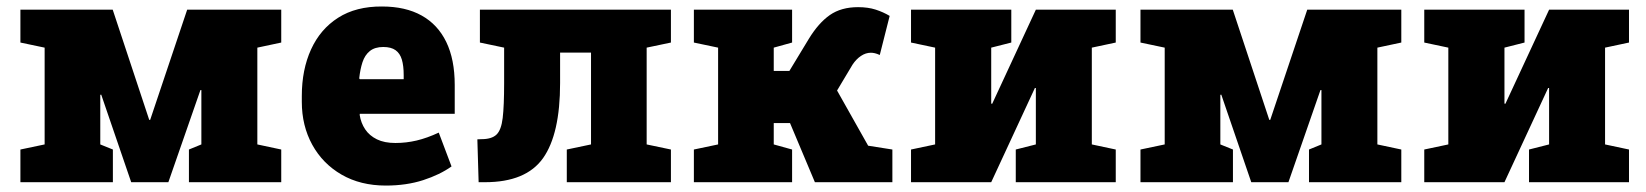

<svg xmlns="http://www.w3.org/2000/svg" viewBox="-20 -558 5042 588"><path d="M42.5 0V-100.1L116.7 -115.7V-412.1L42.5 -427.7V-528.3H116.7H325.2L437 -190.9H439.9L553.2 -528.3H768.1H841.3V-427.7L768.1 -412.1V-115.7L841.3 -100.1V0H558.6V-100.1L596.7 -115.7V-282.2H593.8L495.6 0H381.8L290 -268.1L287.1 -267.6V-115.7L325.7 -100.1V0Z M1161.6 10.3Q1084 10.3 1026.1 -23.2Q968.3 -56.6 936.3 -114.7Q904.3 -172.9 904.3 -246.1V-264.2Q904.3 -344.7 932.6 -406.7Q960.9 -468.8 1015.6 -503.7Q1070.3 -538.6 1149.9 -538.1Q1221.7 -538.1 1271.2 -510.5Q1320.8 -482.9 1346.7 -429.4Q1372.6 -376 1372.6 -297.9V-209.5H1082L1081.5 -206.1Q1085.4 -181.2 1098.4 -161.9Q1111.3 -142.6 1134.3 -131.3Q1157.2 -120.1 1190.9 -120.1Q1224.1 -120.1 1256.1 -127.7Q1288.1 -135.3 1323.7 -151.9L1362.8 -48.3Q1327.1 -22.9 1275.9 -6.3Q1224.6 10.3 1161.6 10.3ZM1082 -315.4H1216.3V-328.1Q1216.3 -356.4 1210.7 -375.5Q1205.1 -394.5 1191.4 -404.3Q1177.7 -414.1 1153.8 -414.1Q1127.9 -414.1 1112.5 -401.6Q1097.2 -389.2 1090.1 -367.4Q1083 -345.7 1080.1 -317.9Z M1445.8 0 1441.9 -131.3 1454.6 -131.8Q1485.8 -131.8 1500.5 -145.8Q1515.1 -159.7 1519.5 -196.8Q1523.9 -233.9 1523.9 -303.7V-412.1L1449.7 -427.7V-528.3H1960.4H2034.7V-427.7L1960.4 -412.1V-115.7L2034.7 -100.1V0H1715.8V-100.1L1790 -115.7V-397H1695.3V-303.7Q1695.3 -147.5 1643.1 -73.7Q1590.8 0 1465.3 0Z M2105 0V-100.1L2179.2 -115.7V-412.1L2105 -427.7V-528.3H2405.8V-427.7L2349.6 -412.1V-340.8H2397.5L2457 -439Q2486.8 -487.8 2521.5 -512Q2556.2 -536.1 2607.9 -536.1Q2638.2 -536.1 2661.6 -528.6Q2685.1 -521 2704.6 -509.3L2674.3 -389.6Q2665.5 -393.6 2659.2 -395Q2652.8 -396.5 2647 -396.5Q2631.3 -396.5 2616.7 -386.7Q2602.1 -377 2590.8 -359.9L2543.5 -280.8L2638.7 -111.8L2712.9 -100.1V0H2475.6L2399.4 -181.2H2349.6V-115.7L2405.8 -100.1V0Z M2770 0V-100.1L2843.8 -115.7V-412.1L2770 -427.7V-528.3H3015.6H3077.1V-427.7L3015.6 -412.1V-240.7L3018.6 -240.2L3152.3 -528.3H3323.7H3397V-427.7L3323.7 -412.1V-115.7L3397 -100.1V0H3090.8V-100.1L3152.3 -115.7V-288.6H3149.4L3015.6 0Z M3472.7 0V-100.1L3546.9 -115.7V-412.1L3472.7 -427.7V-528.3H3546.9H3755.4L3867.2 -190.9H3870.1L3983.4 -528.3H4198.2H4271.5V-427.7L4198.2 -412.1V-115.7L4271.5 -100.1V0H3988.8V-100.1L4026.9 -115.7V-282.2H4023.9L3925.8 0H3812L3720.2 -268.1L3717.3 -267.6V-115.7L3755.9 -100.1V0Z M4341.8 0V-100.1L4415.5 -115.7V-412.1L4341.8 -427.7V-528.3H4587.4H4648.9V-427.7L4587.4 -412.1V-240.7L4590.3 -240.2L4724.1 -528.3H4895.5H4968.8V-427.7L4895.5 -412.1V-115.7L4968.8 -100.1V0H4662.6V-100.1L4724.1 -115.7V-288.6H4721.2L4587.4 0Z"/></svg>

Font: Roboto Slab LO Black
Style: Regular
Weight: 900
Designer: Google
Version: Version 2.000